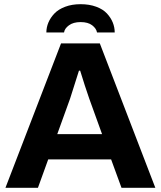

<svg xmlns="http://www.w3.org/2000/svg" viewBox="-20 -892 764 912"><path d="M200.2 -737.8Q200.2 -762.2 210 -785.2Q219.7 -808.1 238.5 -827.9Q257.3 -847.7 289.6 -859.9Q321.8 -872.1 362.8 -872.1Q404.3 -872.1 436.8 -860.1Q469.2 -848.1 487.8 -828.1Q506.3 -808.1 515.6 -785.2Q524.9 -762.2 524.9 -737.8H440.9Q437.5 -756.8 417.7 -772Q397.9 -787.1 362.8 -787.1Q328.1 -787.1 307.4 -771.7Q286.6 -756.3 284.2 -737.8ZM5.9 0 270 -686H454.1L717.8 0H557.1L507.8 -134.8H209L160.2 0ZM252 -254.9H464.8L403.8 -423.8Q383.8 -481 360.8 -556.2H355Q336.4 -495.6 313 -423.8Z"/></svg>

Font: Archivo
Style: Bold
Weight: 700
Designer: Hector Gatti
Foundry: Omnibus-Type
Version: Version 2.001